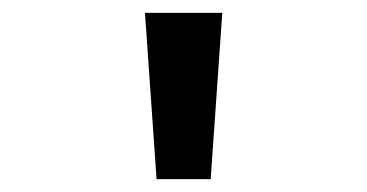

<svg xmlns="http://www.w3.org/2000/svg" viewBox="-20 -734 570 298"><path d="M223 -456 205 -714H325L307 -456Z"/></svg>

Font: Noto Sans Mono Condensed SemiBold
Style: Regular
Weight: 600
Width: 3
Designer: Monotype Design Team
Foundry: Monotype Imaging Inc.
Version: Version 2.014